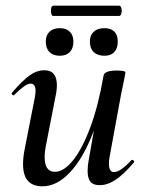

<svg xmlns="http://www.w3.org/2000/svg" viewBox="-20 -642 512 675"><path d="M61 -65Q61 -89 67 -119L102 -297Q105 -312 105 -322Q105 -348 88 -348Q78 -348 64 -338Q50 -328 31 -309Q29 -307 27 -307Q24 -307 22 -310.5Q20 -314 23 -317Q58 -358 83.5 -376.5Q109 -395 136 -395Q180 -395 180 -342Q180 -324 174 -297L143 -138Q137 -110 137 -90Q137 -38 173 -38Q204 -38 236.5 -78Q269 -118 297.5 -194.5Q326 -271 344 -376L360 -375Q340 -258 305 -170Q270 -82 224.5 -34.5Q179 13 129 13Q61 13 61 -65ZM288 -41Q288 -60 292 -80L344 -376Q347 -394 391 -394Q421 -394 421 -387L417 -365Q407 -318 406 -312L365 -89Q363 -80 363 -66Q363 -37 381 -37Q403 -37 442 -79Q443 -80 445 -80Q448 -80 450.5 -76.5Q453 -73 450 -70Q415 -29 386.5 -10Q358 9 330 9Q308 9 298 -3Q288 -15 288 -41ZM296 -496Q296 -518 309.5 -530.5Q323 -543 347 -543Q370 -543 382 -531Q394 -519 394 -496Q394 -472 382 -459Q370 -446 347 -446Q323 -446 309.5 -459Q296 -472 296 -496ZM141 -496Q141 -518 154 -530.5Q167 -543 190 -543Q213 -543 225.5 -530.5Q238 -518 238 -496Q238 -472 225.5 -459Q213 -446 190 -446Q167 -446 154 -459Q141 -472 141 -496ZM159 -604Q159 -611 161 -616.5Q163 -622 167 -622H399Q403 -622 405.5 -616.5Q408 -611 408 -604Q408 -597 405.5 -591.5Q403 -586 399 -586H167Q163 -586 161 -591.5Q159 -597 159 -604Z"/></svg>

Font: Cormorant Garamond SemiBold
Style: Italic
Weight: 600
Italic angle: -10°
Designer: Christian Thalmann (Catharsis Fonts)
Foundry: Catharsis Fonts
Version: Version 4.000